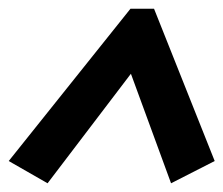

<svg xmlns="http://www.w3.org/2000/svg" viewBox="-33 -631 512 440"><path d="M76 -211 -13 -262 266 -611H320L459 -262L359 -211L267 -462Z"/></svg>

Font: Piazzolla Thin Black
Style: Italic
Weight: 900
Italic angle: -11.3°
Version: Version 2.005